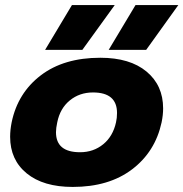

<svg xmlns="http://www.w3.org/2000/svg" viewBox="-20 -723 724 758"><path d="M264 -703H433L305 -526H158ZM515 -703H684L557 -526H409ZM20 -183Q20 -210 26 -240Q50 -356 141 -425.5Q232 -495 376 -495Q493 -495 558.5 -440.5Q624 -386 624 -295Q624 -269 618 -240Q593 -124 501.5 -54.5Q410 15 267 15Q151 15 85.5 -38.5Q20 -92 20 -183ZM438 -240Q442 -257 442 -277Q442 -358 347 -358Q294 -358 255.5 -326.5Q217 -295 206 -240Q201 -217 201 -201Q201 -122 296 -122Q349 -122 387.5 -153.5Q426 -185 438 -240Z"/></svg>

Font: Prompt
Style: Bold Italic
Weight: 700
Italic angle: -12°
Designer: Katatrad Team
Foundry: CadsonDemak
Version: Version 1.001